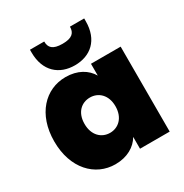

<svg xmlns="http://www.w3.org/2000/svg" viewBox="-185 -948 1050 1098"><g transform="rotate(-30 340.0 -399.0)"><path d="M345 -599C448 -599 524 -662 524 -787V-805H430C430 -765 410 -741 345 -741C280 -741 260 -765 260 -805H166V-787C166 -662 243 -599 345 -599ZM263 -568C130 -568 24 -460 24 -281C24 -102 130 7 263 7C342 7 399 -28 428 -78V0H624V-561H428V-483C399 -533 343 -568 263 -568ZM326 -397C381 -397 428 -356 428 -281C428 -205 381 -164 326 -164C270 -164 224 -206 224 -281C224 -357 270 -397 326 -397Z"/></g></svg>

Font: Poppins STUK1
Style: Regular
Weight: 400
Designer: Jonny Pinhorn (original), Sammy Jo Hughes (modified version)
Foundry: Type Mafia
Version: Version 1.002;hotconv 1.0.109;makeotfexe 2.5.65596